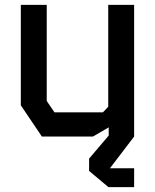

<svg xmlns="http://www.w3.org/2000/svg" viewBox="-20 -564 640 793"><path d="M427 -544V-123L405 -100H205L173 -147V-544H66V-129L153 0H364L429 -38V0H534V-544ZM534 131H434L534 0L434 -10L348 91V142L428 209H534Z"/></svg>

Font: Kode Mono SemiBold
Style: Regular
Weight: 600
Monospace: yes
Designer: Isa Ozler
Foundry: Kadena LLC
Version: Version 1.206;gftools[0.9.28]